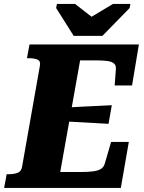

<svg xmlns="http://www.w3.org/2000/svg" viewBox="-46 -930 711 950"><path d="M318.6 -752.6H460.8L595.4 -890.2L599.2 -910.4H512.8L357 -817.2H445.6L325.6 -910.4H235.6L231.8 -890.2ZM591.4 -227.8 551.8 0H-25.6L-13 -68H-2.6Q22.8 -68 41 -74.8Q59.2 -81.6 63.2 -104.8L151.6 -606Q155.6 -628 139.8 -635Q124 -642 97.8 -642H87.4L100 -710H641.2L607.4 -507.2H521.4L527.4 -588.2Q529 -606.2 518.2 -615.7Q507.4 -625.2 485.6 -628.2Q463.8 -631.2 431.6 -631.2H350.4L252 -78.8H350.4Q390.4 -78.8 415.6 -82.3Q440.8 -85.8 454.3 -94.8Q467.8 -103.8 472.8 -121.8L503.8 -227.8ZM279.8 -397.8Q318.2 -400.4 356.1 -402Q394 -403.6 431.9 -405.7Q469.8 -407.8 507.2 -409.4L491 -317.2Q454.2 -319.8 416.9 -321.6Q379.6 -323.4 342.5 -325.7Q305.4 -328 268 -329.6Z"/></svg>

Font: Roboto Serif 20pt
Style: Italic
Weight: 400
Italic angle: -10°
Designer: Greg Gazdowicz
Foundry: Commercial Type
Version: Version 1.008